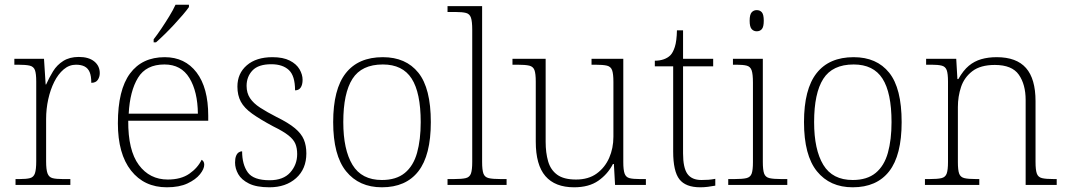

<svg xmlns="http://www.w3.org/2000/svg" viewBox="-20 -786 4538 816"><path d="M46 0V-25H64Q92 -25 107.5 -29Q123 -33 128.5 -49.5Q134 -66 134 -101V-439Q134 -473 128.5 -488Q123 -503 106.5 -507Q90 -511 56 -511H41V-536H167L174 -427H176Q189 -456 205.5 -483Q222 -510 249 -527Q276 -544 315 -544Q357 -544 380.5 -525Q404 -506 404 -475Q404 -459 395.5 -446.5Q387 -434 368 -434Q368 -463 361 -479.5Q354 -496 339.5 -503.5Q325 -511 303 -511Q274 -511 250.5 -491Q227 -471 210.5 -438Q194 -405 185 -364Q176 -323 176 -280V-100Q176 -65 182 -49Q188 -33 203 -29Q218 -25 246 -25H279V0Z M689 10Q593 10 537 -61Q481 -132 481 -262Q481 -404 532.5 -473.5Q584 -543 680 -543Q766 -543 815.5 -478Q865 -413 865 -294V-273H525Q524 -147 570 -85Q616 -23 693 -23Q749 -23 784.5 -47.5Q820 -72 837 -107Q842 -104 845 -99Q848 -94 848 -86Q848 -68 830 -45.5Q812 -23 777 -6.5Q742 10 689 10ZM821 -303Q820 -397 785 -454.5Q750 -512 679 -512Q601 -512 566.5 -455.5Q532 -399 527 -303ZM633 -619Q648 -638 665.5 -664Q683 -690 699.5 -717Q716 -744 726 -766H783V-756Q774 -743 757 -723Q740 -703 719.5 -681Q699 -659 679 -639.5Q659 -620 643 -606H633Z M1125 10Q1070 10 1038 -6Q1006 -22 992.5 -46Q979 -70 979 -95Q979 -112 983 -122.5Q987 -133 994 -138Q1001 -143 1009 -143Q1009 -87 1033 -53.5Q1057 -20 1126 -20Q1184 -20 1213.5 -53Q1243 -86 1243 -131Q1243 -156 1235.5 -174.5Q1228 -193 1206 -210.5Q1184 -228 1141 -249Q1085 -279 1051.5 -303Q1018 -327 1003.5 -354Q989 -381 989 -418Q989 -474 1029 -508.5Q1069 -543 1138 -543Q1183 -543 1211.5 -528.5Q1240 -514 1253 -491.5Q1266 -469 1266 -447Q1266 -426 1258 -414Q1250 -402 1234 -402Q1234 -464 1207.5 -488.5Q1181 -513 1133 -513Q1078 -513 1053 -486.5Q1028 -460 1028 -421Q1028 -391 1042.5 -369Q1057 -347 1085.5 -328.5Q1114 -310 1155 -289Q1206 -264 1233.5 -241Q1261 -218 1271.5 -192.5Q1282 -167 1282 -134Q1282 -68 1238.5 -29Q1195 10 1125 10Z M1603 10Q1506 10 1451 -58Q1396 -126 1396 -267Q1396 -407 1449.5 -475Q1503 -543 1607 -543Q1705 -543 1758 -477Q1811 -411 1811 -267Q1811 -126 1758 -58Q1705 10 1603 10ZM1603 -21Q1664 -21 1700.5 -51Q1737 -81 1752.5 -136.5Q1768 -192 1768 -267Q1768 -392 1729.5 -452Q1691 -512 1607 -512Q1517 -512 1478 -451Q1439 -390 1439 -267Q1439 -150 1478 -85.5Q1517 -21 1603 -21Z M1882 0V-25H1909Q1943 -25 1959.5 -29Q1976 -33 1981.5 -48.5Q1987 -64 1987 -98V-659Q1987 -695 1981.5 -711Q1976 -727 1960.5 -731Q1945 -735 1917 -735H1882V-760H2029V-98Q2029 -64 2034.5 -48.5Q2040 -33 2057 -29Q2074 -25 2107 -25H2133V0Z M2420 10Q2339 10 2298 -37.5Q2257 -85 2257 -184V-439Q2257 -473 2251.5 -488Q2246 -503 2229.5 -507Q2213 -511 2179 -511H2158V-536H2299V-183Q2299 -137 2309.5 -100.5Q2320 -64 2348 -43.5Q2376 -23 2428 -23Q2481 -23 2516 -48.5Q2551 -74 2569 -115Q2587 -156 2587 -205V-438Q2587 -472 2581.5 -487.5Q2576 -503 2559.5 -507Q2543 -511 2509 -511H2494V-536H2629V-97Q2629 -64 2634.5 -48.5Q2640 -33 2655 -29Q2670 -25 2699 -25H2725V0H2594L2589 -89H2585Q2563 -46 2523 -18Q2483 10 2420 10Z M2956 10Q2894 10 2867.5 -24Q2841 -58 2841 -142V-504H2763V-528Q2784 -528 2801 -534Q2818 -540 2829 -551Q2840 -562 2848 -586.5Q2856 -611 2857 -657H2883V-536H3011V-504H2883V-134Q2883 -73 2901.5 -47Q2920 -21 2961 -21Q2978 -21 2991 -22Q3004 -23 3020 -26V3Q3004 6 2988 8Q2972 10 2956 10Z M3075 0V-25H3102Q3136 -25 3152.5 -29Q3169 -33 3174.5 -48Q3180 -63 3180 -97V-435Q3180 -471 3174.5 -487Q3169 -503 3153.5 -507Q3138 -511 3110 -511H3095V-536H3222V-98Q3222 -64 3227.5 -48.5Q3233 -33 3250 -29Q3267 -25 3300 -25H3326V0ZM3196 -653Q3183 -653 3174.5 -662.5Q3166 -672 3166 -698Q3166 -724 3174.5 -733.5Q3183 -743 3196 -743Q3210 -743 3218 -733.5Q3226 -724 3226 -698Q3226 -672 3218 -662.5Q3210 -653 3196 -653Z M3604 10Q3507 10 3452 -58Q3397 -126 3397 -267Q3397 -407 3450.5 -475Q3504 -543 3608 -543Q3706 -543 3759 -477Q3812 -411 3812 -267Q3812 -126 3759 -58Q3706 10 3604 10ZM3604 -21Q3665 -21 3701.5 -51Q3738 -81 3753.5 -136.5Q3769 -192 3769 -267Q3769 -392 3730.5 -452Q3692 -512 3608 -512Q3518 -512 3479 -451Q3440 -390 3440 -267Q3440 -150 3479 -85.5Q3518 -21 3604 -21Z M3911 0V-25H3931Q3965 -25 3981.5 -29Q3998 -33 4003.5 -48.5Q4009 -64 4009 -98V-439Q4009 -473 4003.5 -488Q3998 -503 3982.5 -507Q3967 -511 3939 -511H3916V-536H4044L4049 -450H4053Q4074 -487 4097.5 -506.5Q4121 -526 4150.5 -534.5Q4180 -543 4216 -543Q4300 -543 4340.5 -497Q4381 -451 4381 -356V-98Q4381 -64 4386.5 -48.5Q4392 -33 4408.5 -29Q4425 -25 4458 -25H4471V0H4339V-361Q4339 -427 4310 -468.5Q4281 -510 4208 -510Q4147 -510 4112.5 -483.5Q4078 -457 4064.5 -416.5Q4051 -376 4051 -331V-97Q4051 -63 4056.5 -48Q4062 -33 4078.5 -29Q4095 -25 4128 -25H4142V0Z"/></svg>

Font: Noto Serif Bengali ExtraLight
Style: Regular
Weight: 250
Version: Version 2.003